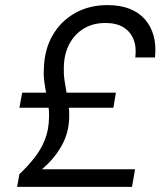

<svg xmlns="http://www.w3.org/2000/svg" viewBox="-20 -732 641 752"><path d="M47 0 56 -50Q91 -83 116.5 -116Q142 -149 156.5 -186.5Q171 -224 172 -271Q173 -295 169.5 -318Q166 -341 161.5 -364Q157 -387 153.5 -412Q150 -437 152 -465Q154 -538 186 -593.5Q218 -649 273.5 -680.5Q329 -712 401 -712Q450 -712 486.5 -698Q523 -684 547 -657Q571 -630 581.5 -592.5Q592 -555 587 -507H510Q515 -548 503 -578Q491 -608 463.5 -625Q436 -642 393 -642Q344 -642 308 -620Q272 -598 251.5 -559.5Q231 -521 230 -469Q229 -443 232.5 -418.5Q236 -394 240.5 -370Q245 -346 248.5 -322Q252 -298 251 -273Q250 -212 221 -160.5Q192 -109 144 -69H509L497 0ZM56 -310 67 -369H434L424 -310Z"/></svg>

Font: DM Sans 17pt
Style: Italic
Weight: 400
Italic angle: -10°
Version: Version 4.004;gftools[0.9.30]